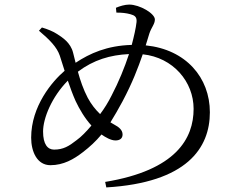

<svg xmlns="http://www.w3.org/2000/svg" viewBox="-20 -788 1040 838"><path d="M543 -552C524 -494 498 -430 467 -371C453 -343 436 -315 417 -290C397 -309 378 -333 363 -361C344 -397 330 -438 320 -475C389 -527 461 -548 543 -552ZM488 -733C512 -733 531 -731 549 -726C567 -721 578 -715 576 -692C573 -665 565 -630 555 -592C447 -589 372 -555 310 -514L299 -558C288 -602 253 -624 230 -639C212 -651 187 -661 163 -668L150 -654C197 -614 228 -583 241 -545L262 -479C208 -433 116 -325 116 -187C116 -126 142 -67 200 -67C257 -67 302 -93 342 -124C372 -147 398 -171 423 -201C440 -189 464 -175 484 -175C502 -175 515 -183 515 -201C515 -221 498 -234 479 -244L462 -254C479 -281 496 -311 515 -346C558 -427 583 -493 603 -551C736 -537 825 -431 825 -313C825 -184 749 -45 439 6L444 30C796 9 896 -142 896 -298C896 -449 792 -572 616 -590L632 -642C641 -669 656 -683 656 -703C656 -729 590 -768 544 -768C525 -768 502 -761 486 -754ZM276 -436C286 -407 297 -376 310 -347C327 -311 350 -272 379 -240C357 -214 335 -191 314 -176C281 -150 256 -135 216 -135C188 -135 168 -158 168 -214C168 -272 206 -365 276 -436Z"/></svg>

Font: Harano Aji Mincho
Style: Regular
Weight: 400
Foundry: Masamichi Hosoda
Version: HaranoAjiMincho-Regular version 20230610;ttx 4.39.4